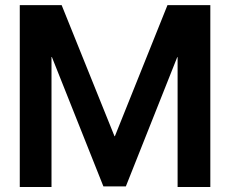

<svg xmlns="http://www.w3.org/2000/svg" viewBox="-20 -748 920 768"><path d="M59.1 -727.5H226.6L438 -203.1H439.5L649.9 -727.5H821.3V0H690.4V-519.5H689L483.4 -2.4H393.6L187.5 -520H186V0H59.1Z"/></svg>

Font: Inter Display Semi Bold
Style: Regular
Weight: 600
Designer: Rasmus Andersson
Foundry: rsms
Version: Version 4.000;git-37864ae